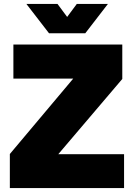

<svg xmlns="http://www.w3.org/2000/svg" viewBox="-20 -955 682 975"><path d="M30 -173 352 -556H48V-729H601V-554L276 -172H610V0H30ZM114 -935H272L321 -869L370 -935H528L413 -786H229Z"/></svg>

Font: Mona Sans Black
Style: Regular
Weight: 900
Designer: Deni Anggara
Foundry: GitHub
Version: Version 2.000